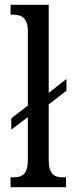

<svg xmlns="http://www.w3.org/2000/svg" viewBox="-20 -780 302 800"><path d="M24 0H255V-41H245C207 -41 183 -52 183 -115V-345L257 -402V-451L183 -393V-760H24V-719H33C64 -719 96 -710 96 -651V-340L27 -287V-240L96 -292V-115C96 -52 72 -41 33 -41H24Z"/></svg>

Font: Noto Serif Myanmar ExtCond
Style: Regular
Weight: 400
Width: 2
Designer: Ben Mitchell and the Monotype Design Team
Foundry: Monotype Imaging Inc.
Version: Version 2.106